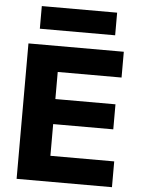

<svg xmlns="http://www.w3.org/2000/svg" viewBox="-61 -984 760 1031"><g transform="rotate(5 319.0 -468.0)"><path d="M68 0V-730H582V-591H238V-445H562V-310H238V-139H582V0ZM122 -814V-936H528V-814Z"/></g></svg>

Font: M PLUS 1 ExtraBold
Style: Regular
Weight: 800
Designer: Coji Morishita
Foundry: UNDERFOREST DESIGN
Version: Version 1.001